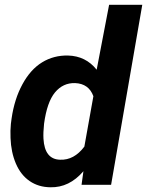

<svg xmlns="http://www.w3.org/2000/svg" viewBox="-20 -770 613 800"><path d="M263.7 -538.6Q337.4 -536.6 382.8 -479.5L434.6 -750H572.8L442.9 0H319.8L327.6 -56.6Q268.6 12.2 189.9 10.3Q140.6 9.8 103.5 -15.6Q66.4 -41 46.1 -88.6Q25.9 -136.2 23.9 -194.8Q22.5 -225.6 25.4 -254.4L28.3 -276.4Q40 -357.4 73.5 -418.9Q106.9 -480.5 155.5 -510.3Q204.1 -540 263.7 -538.6ZM163.6 -254.4Q159.7 -217.3 161.1 -191.9Q166 -106 230.5 -104.5Q288.6 -102.1 331.5 -159.2L369.1 -369.1Q350.1 -421.4 293 -423.8Q242.7 -425.3 209.2 -385Q175.8 -344.7 163.6 -254.4Z"/></svg>

Font: RobotoInd
Style: Bold Italic
Weight: 700
Italic angle: -12°
Designer: Google
Version: Version 2.001150; 2014